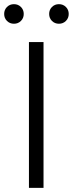

<svg xmlns="http://www.w3.org/2000/svg" viewBox="-39 -902 350 922"><path d="M100 -700H170V0H100ZM28 -788Q8 -788 -5.5 -801.5Q-19 -815 -19 -835Q-19 -855 -5.5 -868.5Q8 -882 28 -882Q48 -882 61.5 -868.5Q75 -855 75 -835Q75 -815 61.5 -801.5Q48 -788 28 -788ZM244 -788Q224 -788 210.5 -801.5Q197 -815 197 -835Q197 -855 210.5 -868.5Q224 -882 244 -882Q264 -882 277.5 -868.5Q291 -855 291 -835Q291 -815 277.5 -801.5Q264 -788 244 -788Z"/></svg>

Font: PT Root UI
Style: Regular
Weight: 400
Designer: Vitaly Kuzmin
Foundry: ParaType Ltd.
Version: Version 2.001G